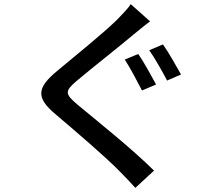

<svg xmlns="http://www.w3.org/2000/svg" viewBox="-20 -833 1040 925"><path d="M646 -573 581 -546C607 -507 643 -438 664 -397L732 -426C712 -463 672 -536 646 -573ZM765 -619 699 -591C726 -553 763 -487 785 -445L852 -474C831 -512 791 -583 765 -619ZM703 -730 610 -813C597 -792 567 -762 544 -738C476 -671 331 -555 255 -491C160 -412 150 -364 247 -283C339 -205 489 -77 555 -9C581 17 608 45 632 72L722 -11C618 -115 436 -260 352 -330C292 -381 292 -394 349 -443C420 -503 559 -612 625 -668C645 -684 677 -711 703 -730Z"/></svg>

Font: Noto Sans TC Medium
Style: Regular
Weight: 500
Designer: Ryoko NISHIZUKA 西塚涼子 (kana, bopomofo & ideographs); Paul D. Hunt (Latin, Greek & Cyrillic); Sandoll Communications 산돌커뮤니
Foundry: Adobe
Version: Version 2.004;hotconv 1.0.118;makeotfexe 2.5.65603